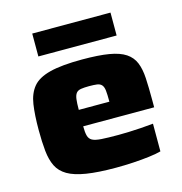

<svg xmlns="http://www.w3.org/2000/svg" viewBox="-105 -789 844 891"><g transform="rotate(-15 317.5 -343.0)"><path d="M344 8Q258 8 202 -1Q146 -10 113.5 -29Q81 -48 66 -78.5Q51 -109 46.5 -152.5Q42 -196 42 -254Q42 -326 49.5 -376Q57 -426 83 -457.5Q109 -489 166 -503.5Q223 -518 321 -518Q400 -518 450 -509.5Q500 -501 528.5 -482Q557 -463 569.5 -432.5Q582 -402 584.5 -358Q587 -314 587 -254V-217H246Q246 -188 250.5 -171.5Q255 -155 269 -147.5Q283 -140 312.5 -138Q342 -136 394 -136Q415 -136 443.5 -137Q472 -138 502.5 -140Q533 -142 562 -145V-12Q541 -6 505 -1.5Q469 3 427 5.5Q385 8 344 8ZM393 -276V-299Q393 -331 391 -349.5Q389 -368 381 -377Q373 -386 358.5 -388Q344 -390 320 -390Q297 -390 281.5 -387.5Q266 -385 258.5 -375.5Q251 -366 248.5 -347.5Q246 -329 246 -296H413ZM129 -584V-694H505V-584Z"/></g></svg>

Font: Saira Expanded ExtraBold
Style: Regular
Weight: 800
Width: 7
Designer: Hector Gatti with collaboration of the Omnibus-Type team
Foundry: Omnibus-Type
Version: Version 1.101